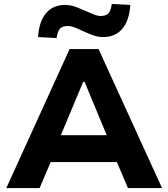

<svg xmlns="http://www.w3.org/2000/svg" viewBox="-20 -954 854 974"><path d="M12 0 333 -705H480L802 0H629L546 -195L614 -132H197L264 -195L181 0ZM402 -539 274 -233 249 -268H562L536 -233L409 -539ZM267 -761 173 -766Q178 -845 213.5 -887Q249 -929 310 -929Q339 -929 366 -918.5Q393 -908 418 -897Q438 -888 456.5 -880.5Q475 -873 491 -873Q520 -873 531.5 -888Q543 -903 547 -934L641 -929Q636 -850 600.5 -808Q565 -766 504 -766Q475 -766 448 -776.5Q421 -787 397 -798Q377 -808 358.5 -815Q340 -822 323 -822Q295 -822 283 -807Q271 -792 267 -761Z"/></svg>

Font: Nunito Sans 6pt ExtraBold
Style: Regular
Weight: 800
Version: Version 3.101;gftools[0.9.27]